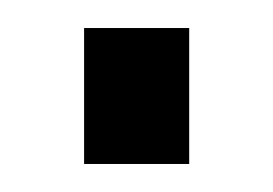

<svg xmlns="http://www.w3.org/2000/svg" viewBox="-20 -423 195 137"><path d="M40 -403V-306H115V-403Z"/></svg>

Font: VL Bebas Neue Regular
Style: Regular
Weight: 400
Designer: Ryoichi Tsunekawa
Foundry: Ryoichi Tsunekawa
Version: Version 001.003